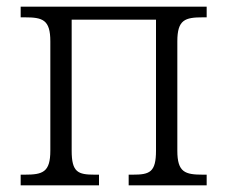

<svg xmlns="http://www.w3.org/2000/svg" viewBox="-20 -556 683 576"><path d="M42 0H277V-32H264C214 -32 195 -39 195 -104V-497H448V-104C448 -39 429 -32 378 -32H366V0H600V-32H589C535 -32 512 -39 512 -104V-432C512 -497 535 -504 589 -504H600V-536H42V-504H54C108 -504 131 -497 131 -432V-104C131 -39 108 -32 54 -32H42Z"/></svg>

Font: Noto Serif Light
Style: Regular
Weight: 300
Designer: Monotype Design Team
Foundry: Monotype Imaging Inc.
Version: Version 2.013